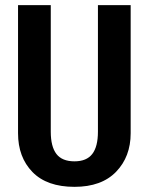

<svg xmlns="http://www.w3.org/2000/svg" viewBox="-20 -711 577 745"><path d="M487 -194Q487 -103 430.5 -44.5Q374 14 269 14Q162 14 106 -43.5Q50 -101 50 -194V-691H177V-200Q177 -142 199 -113.5Q221 -85 269 -85Q316 -85 338 -113.5Q360 -142 360 -200V-691H487Z"/></svg>

Font: Fira Sans Compressed Medium
Style: Regular
Weight: 500
Width: 1
Designer: bBox Type GmbH & Carrois Corporate GbR & Edenspiekermann AG
Foundry: bBox Type GmbH & Carrois Corporate GbR & Edenspiekermann AG
Version: Version 4.301